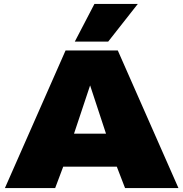

<svg xmlns="http://www.w3.org/2000/svg" viewBox="-20 -958 934 978"><path d="M5 0 314 -701H580L889 0H617L575 -109H302L261 0ZM357 -277H520L439 -523ZM361 -746 461 -938H682L531 -746Z"/></svg>

Font: Georama Extended ExtraBold
Style: Regular
Weight: 800
Width: 7
Designer: Jean-Baptiste Levee
Foundry: Production Type
Version: Version 1.000